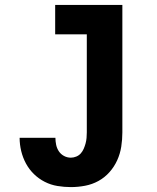

<svg xmlns="http://www.w3.org/2000/svg" viewBox="-20 -755 640 783"><path d="M269 8Q242 8 214.5 3.5Q187 -1 162.5 -13.5Q138 -26 118.5 -45Q99 -64 86 -88Q73 -112 66.5 -139Q60 -166 60 -193H206Q206 -179 209 -164.5Q212 -150 220 -138Q228 -126 241 -119Q254 -112 269 -112Q280 -112 291 -116.5Q302 -121 309.5 -129.5Q317 -138 321.5 -148.5Q326 -159 329 -170Q332 -181 333 -192.5Q334 -204 334 -215V-615H205V-735H479V-215Q479 -186 474.5 -157Q470 -128 458 -101.5Q446 -75 426.5 -53Q407 -31 381.5 -17Q356 -3 327 2.5Q298 8 269 8Z"/></svg>

Font: Iosevka Slab Heavy Extended
Style: Regular
Weight: 900
Width: 7
Monospace: yes
Designer: Belleve Invis
Foundry: Belleve Invis
Version: Version 11.1.0; ttfautohint (v1.8.3)